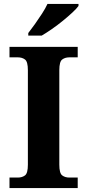

<svg xmlns="http://www.w3.org/2000/svg" viewBox="-20 -951 441 971"><path d="M28 0V-53H70Q92 -53 106.5 -64Q121 -75 121 -118V-596Q121 -639 106.5 -650Q92 -661 70 -661H28V-714H373V-661H331Q309 -661 294.5 -650Q280 -639 280 -596V-118Q280 -75 294.5 -64Q309 -53 331 -53H373V0ZM123 -784Q138 -803 156.5 -829Q175 -855 192.5 -882Q210 -909 220 -931H377V-921Q368 -908 346.5 -888Q325 -868 298 -846Q271 -824 243 -804.5Q215 -785 191 -771H123Z"/></svg>

Font: NotoSerif-Bold
Style: Regular
Weight: 700
Designer: Monotype Design Team
Foundry: Monotype Imaging Inc.
Version: Version 2.007; ttfautohint (v1.8) -l 8 -r 50 -G 200 -x 14 -D